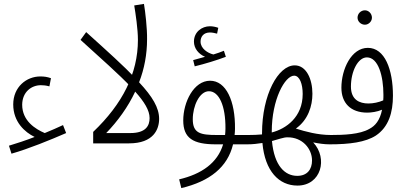

<svg xmlns="http://www.w3.org/2000/svg" viewBox="-20 -737 2082 987"><path d="M39 53C127 28 237 -17 320 -53L304 -94C274 -80 242 -66 210 -53C163 -73 94 -115 94 -199C95 -266 143 -299 190 -299C202 -299 216 -298 234 -293L242 -335C222 -342 207 -344 187 -344C116 -344 48 -290 48 -200C48 -110 108 -57 158 -33C112 -15 66 0 26 12Z M655 -288 677 -334C617 -397 533 -473 423 -572L394 -532C497 -438 591 -356 655 -288Z M798 -126C798 -183 764 -240 695 -314C722 -383 736 -458 736 -535C737 -589 727 -677 720 -717L670 -709C677 -667 689 -587 689 -532C689 -359 610 -203 459 -59V0H643C770 0 798 -73 798 -126ZM526 -53C585 -114 638 -187 675 -266C722 -213 749 -170 749 -130C749 -92 731 -53 650 -53Z M981 -396C1031 -408 1097 -428 1141 -445L1131 -476C1114 -469 1097 -463 1077 -457C1047 -464 1011 -488 1011 -523C1011 -549 1027 -570 1059 -570C1072 -570 1084 -567 1096 -564L1102 -594C1089 -599 1073 -602 1059 -602C1018 -602 977 -573 977 -523C977 -488 1001 -459 1034 -445C1016 -440 998 -435 973 -428Z M912 230C1059 195 1150 122 1178 5H1250C1270 5 1285 -1 1285 -20C1285 -38 1273 -43 1257 -43H1186C1187 -53 1188 -64 1188 -74C1190 -218 1142 -322 1060 -322C976 -322 922 -212 922 -118C922 -27 972 5 1090 5H1127C1098 101 1016 158 901 185ZM1095 -43C1010 -43 971 -52 971 -124C971 -193 1006 -268 1054 -268C1106 -268 1140 -193 1139 -76C1139 -64 1138 -53 1137 -43Z M1250 5C1279 5 1304 2 1329 -2C1342 143 1414 217 1509 217C1631 217 1667 77 1590 -5C1620 1 1647 5 1675 5C1700 5 1709 -5 1709 -20C1709 -36 1700 -43 1681 -43C1613 -43 1549 -61 1501 -76C1564 -121 1586 -192 1586 -255C1586 -330 1555 -401 1495 -401C1410 -401 1327 -250 1327 -52V-46C1305 -44 1282 -43 1257 -43ZM1377 -60C1377 -226 1445 -348 1492 -348C1521 -348 1536 -304 1536 -254C1536 -135 1451 -75 1377 -56ZM1508 167C1445 167 1390 116 1378 -12C1406 -19 1439 -32 1458 -31C1534 -32 1584 27 1584 88C1584 133 1560 167 1508 167Z M1856 -610C1875 -610 1892 -627 1892 -646C1892 -667 1875 -684 1856 -684C1835 -684 1818 -667 1818 -646C1818 -627 1835 -610 1856 -610Z M1674 5C1778 5 1859 -6 1912 -40C1978 -84 2000 -159 2000 -245C2000 -380 1958 -491 1871 -491C1786 -491 1735 -381 1735 -286C1735 -208 1782 -158 1868 -158C1887 -158 1919 -162 1944 -173C1933 -118 1909 -90 1878 -74C1829 -46 1747 -43 1681 -43ZM1784 -292C1784 -370 1820 -442 1866 -442C1925 -442 1951 -345 1951 -250C1951 -240 1951 -230 1950 -221C1927 -211 1899 -205 1874 -205C1828 -205 1784 -224 1784 -292Z"/></svg>

Font: Noto Sans Arabic ExtCond Light
Style: Regular
Weight: 300
Width: 2
Designer: Monotype Design Team, Nadine Chahine, Nizar Qandah and Khaled Hosny
Foundry: Monotype Imaging Inc.
Version: Version 2.012